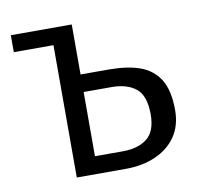

<svg xmlns="http://www.w3.org/2000/svg" viewBox="-64 -589 700 658"><g transform="rotate(-10 286.0 -260.0)"><path d="M323 0H152V-460.5H14V-519.5H226V-345.5H322Q388.5 -345.5 431.5 -330.2Q474.5 -315 499 -278Q524 -239 524 -169.5Q524 -115 497.8 -77.2Q471.5 -39.5 426 -19.8Q380.5 0 323 0ZM323 -61Q376 -61 407.5 -85.5Q439 -110 439 -169.5Q439 -234.5 408 -259.5Q377 -284.5 323 -284.5H226V-61Z"/></g></svg>

Font: Acari Sans
Style: Regular
Weight: 400
Designer: Alfredo Marco Pradil and Stefan Peev (font) & Cristiano Sobral (main changes)
Foundry: Alfredo Marco Pradil and Stefan Peev (font) & Cristiano Sobral (main changes)
Version: Version 1.063; ttfautohint (v1.8.3)